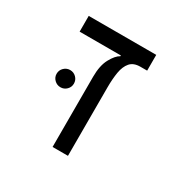

<svg xmlns="http://www.w3.org/2000/svg" viewBox="-135 -721 855 855"><g transform="rotate(30 293.0 -293.0)"><path d="M433.1 -585.9V-504.9H398.4Q363.8 -504.9 346.4 -484.9Q329.1 -464.8 323.2 -430.2Q317.4 -395.5 317.4 -352.1V0H238.3V-361.3Q238.3 -418.9 257.6 -454.3Q276.9 -489.7 297.9 -501V-504.9H85.9V-585.9ZM135.3 -247.6Q117.2 -247.6 104 -260.5Q90.8 -273.4 90.8 -291.5Q90.8 -310.1 104 -323Q117.2 -335.9 135.3 -335.9Q153.8 -335.9 166.7 -323Q179.7 -310.1 179.7 -291.5Q179.7 -273.4 166.7 -260.5Q153.8 -247.6 135.3 -247.6Z"/></g></svg>

Font: Cascadia Code PL SemiLight
Style: Regular
Weight: 350
Monospace: yes
Designer: Aaron Bell
Foundry: Saja Typeworks
Version: Version 2404.023; ttfautohint (v1.8.4)